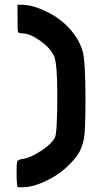

<svg xmlns="http://www.w3.org/2000/svg" viewBox="-20 -788 475 811"><path d="M54 -709V-768H69Q117 -768 175.5 -739.5Q234 -711 272 -669Q313 -625 329 -572Q341 -529 341 -371Q341 -240 335 -205Q328 -170 316 -147.5Q304 -125 278 -98Q236 -54 178 -25.5Q120 3 74 3H55L52 -8Q50 -22 50 -64Q50 -102 53.5 -108Q57 -114 78 -117Q110 -122 154.5 -151.5Q199 -181 212 -207Q222 -226 222 -392Q222 -521 208 -552Q192 -586 149.5 -616Q107 -646 76 -647Q58 -647 56 -653.5Q54 -660 54 -709Z"/></svg>

Font: FoundationOne
Style: Medium
Weight: 500
Version: Version 0.4